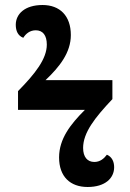

<svg xmlns="http://www.w3.org/2000/svg" viewBox="-20 -738 519 767"><path d="M330 9C400 9 436 -26 436 -70C436 -94 426 -112 407 -120C396 -105 380 -91 357 -91C329 -91 312 -111 312 -147C312 -208 359 -268 429 -342V-418H162C218 -471 263 -528 263 -598C263 -675 219 -718 150 -718C79 -718 43 -682 43 -639C43 -614 52 -595 73 -587C83 -603 99 -617 123 -617C151 -617 167 -597 167 -560C167 -503 121 -444 52 -374V-299H319C261 -241 216 -183 216 -109C216 -32 261 9 330 9Z"/></svg>

Font: Noto Serif Condensed ExtraBold
Style: Regular
Weight: 800
Width: 3
Designer: Monotype Design Team
Foundry: Monotype Imaging Inc.
Version: Version 2.013